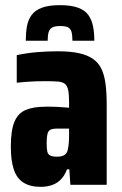

<svg xmlns="http://www.w3.org/2000/svg" viewBox="-20 -717 473 745"><path d="M138 8Q97 8 71 -8.5Q45 -25 33.5 -59.5Q22 -94 22 -148Q22 -211 36 -244.5Q50 -278 80 -290.5Q110 -303 157 -303Q166 -303 176.5 -303Q187 -303 198 -302.5Q209 -302 221.5 -301Q234 -300 248 -299V-322Q248 -351 244.5 -367.5Q241 -384 232 -391.5Q223 -399 205 -400.5Q187 -402 159 -402Q140 -402 120.5 -401.5Q101 -401 82.5 -399.5Q64 -398 45 -396V-503Q82 -511 122 -514.5Q162 -518 204 -518Q252 -518 285 -511Q318 -504 340 -489Q362 -474 373.5 -450Q385 -426 389.5 -391.5Q394 -357 394 -310V0H253L249 -60H240Q231 -36 216.5 -21Q202 -6 182 1Q162 8 138 8ZM201 -109Q212 -109 219.5 -111Q227 -113 232.5 -117.5Q238 -122 241 -129Q244 -138 246 -153.5Q248 -169 248 -190V-218H201Q184 -218 175.5 -213.5Q167 -209 164 -196.5Q161 -184 161 -161Q161 -140 163.5 -129Q166 -118 175 -113.5Q184 -109 201 -109ZM213 -697Q256 -697 283 -687Q310 -677 323 -658.5Q336 -640 341 -615Q346 -590 346 -559H261Q261 -579 258 -591.5Q255 -604 245.5 -610Q236 -616 214 -616Q192 -616 182 -610Q172 -604 168.5 -591.5Q165 -579 165 -559H80Q80 -589 84.5 -614.5Q89 -640 102.5 -658.5Q116 -677 142.5 -687Q169 -697 213 -697Z"/></svg>

Font: Saira Condensed ExtraBold
Style: Regular
Weight: 800
Width: 3
Designer: Hector Gatti with collaboration of the Omnibus-Type team
Foundry: Omnibus-Type
Version: Version 1.101